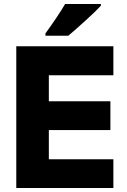

<svg xmlns="http://www.w3.org/2000/svg" viewBox="-20 -947 640 967"><path d="M324 -767Q363 -800 413 -845.5Q463 -891 488 -918V-927H308Q290 -896 262 -854.5Q234 -813 209 -779V-767ZM551 0V-145H226V-292H536V-437H226V-568H551V-714H62V0Z"/></svg>

Font: Noto Sans Mono UI ExtraBold
Style: Regular
Weight: 800
Designer: Monotype Design team
Foundry: Monotype Imaging Inc.
Version: 1.000